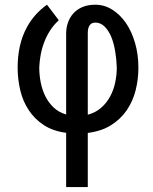

<svg xmlns="http://www.w3.org/2000/svg" viewBox="-20 -548 640 802"><path d="M256.3 6.8V233.4H346.7V7.3Q403.8 0 443.8 -25.1Q483.9 -50.3 509.3 -87.4Q534.7 -124.5 546.4 -170.4Q558.1 -216.3 558.1 -265.6Q558.1 -320.3 544.2 -368.4Q530.3 -416.5 505.9 -452.1Q481.4 -487.3 448.7 -507.8Q416 -528.3 377.9 -528.3Q346.7 -528.3 323.7 -518.3Q300.8 -508.3 286.1 -491.7Q271 -474.6 263.7 -452.9Q256.3 -431.2 256.3 -407.7V-69.8Q225.6 -78.6 204.1 -98.9Q182.6 -119.1 169.4 -146Q156.2 -172.4 150.1 -203.6Q144 -234.9 144 -266.1Q145 -291.5 149.7 -317.9Q154.3 -344.2 164.1 -370.1Q173.3 -395.5 188.5 -419.4Q203.6 -443.4 225.6 -463.4L176.3 -528.3Q149.4 -509.3 128.2 -485.4Q106.9 -461.4 92.3 -434.1Q72.8 -398.4 63.2 -356Q53.7 -313.5 53.7 -266.6Q53.7 -216.8 64.7 -170.7Q75.7 -124.5 100.1 -87.9Q124.5 -50.8 162.8 -25.6Q201.2 -0.5 256.3 6.8ZM346.7 -68.8V-411.1Q346.7 -422.4 349.1 -430.9Q351.6 -439.5 356.9 -445.3Q360.4 -449.2 365.7 -451.4Q371.1 -453.6 377.9 -453.6Q400.4 -453.6 417 -437Q433.6 -420.4 444.8 -394Q455.6 -367.2 461.2 -333.5Q466.8 -299.8 467.8 -265.6Q467.8 -234.9 461.2 -203.4Q454.6 -171.9 439.9 -145Q425.3 -117.7 402.3 -97.7Q379.4 -77.6 346.7 -68.8Z"/></svg>

Font: RobotoMono Nerd Font
Style: Regular
Weight: 400
Monospace: yes
Designer: Google
Version: Version 3.000;Nerd Fonts 3.2.1